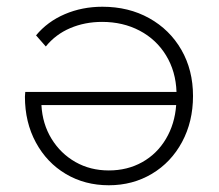

<svg xmlns="http://www.w3.org/2000/svg" viewBox="-20 -546 649 570"><path d="M284 -526Q362 -526 423 -492Q484 -458 518.5 -398Q553 -338 553 -261Q553 -185 520.5 -124.5Q488 -64 431 -30Q374 4 303 4Q232 4 175.5 -29.5Q119 -63 86.5 -123Q54 -183 54 -259L55 -273H504Q502 -334 473 -381.5Q444 -429 394.5 -455Q345 -481 283 -481Q232 -481 188.5 -462.5Q145 -444 116 -408L87 -441Q121 -482 172.5 -504Q224 -526 284 -526ZM303 -40Q358 -40 402 -64.5Q446 -89 472.5 -133.5Q499 -178 503 -234H103Q106 -178 133 -134Q160 -90 204 -65Q248 -40 303 -40Z"/></svg>

Font: Hilab Light
Style: Regular
Weight: 300
Designer: Cristianderson Lima
Foundry: Cristianderson
Version: Version 1.0